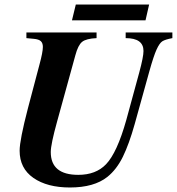

<svg xmlns="http://www.w3.org/2000/svg" viewBox="-20 -813 784 851"><path d="M642 -497 577 -263Q552 -174 524.5 -118Q497 -62 456 -29Q397 18 290 18Q189 18 128 -24.5Q67 -67 67 -145Q67 -192 104 -334L155 -527Q170 -582 170 -605Q170 -622 161 -630.5Q152 -639 129 -641L97 -644V-669H408V-644Q362 -642 344 -627.5Q326 -613 314 -568L233 -274Q205 -173 205 -139Q205 -38 327 -38Q405 -38 450 -85Q499 -136 540 -282L597 -491Q616 -561 616 -587Q616 -644 537 -644V-669H744V-644Q712 -638 699.5 -630Q687 -622 674 -593.5Q661 -565 642 -497ZM641 -793 625 -723H299L316 -793Z"/></svg>

Font: STIX MathJax Latin
Style: Bold Italic
Weight: 700
Italic angle: -16.33°
Designer: MicroPress Inc., with final additions and corrections provided by Coen Hoffman, Elsevier (retired)
Version: Version 1.1.1